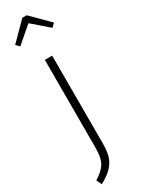

<svg xmlns="http://www.w3.org/2000/svg" viewBox="-264 -797 748 1018"><g transform="rotate(-30 110.0 -287.5)"><path d="M11.2 -648.9 -8.8 -668.9 96.2 -774.9H123L229 -668.9L208 -648.9L109.9 -733.9ZM132.8 -522V14.2Q132.8 54.2 126.2 82.5Q119.6 110.8 104.2 132.1Q88.9 153.3 69.8 168.2Q50.8 183.1 20 200.2L4.9 168Q51.8 139.2 69.8 108.2Q87.9 77.1 87.9 13.2V-522Z"/></g></svg>

Font: Fira Sans Compressed ExtraLight
Style: Regular
Weight: 250
Width: 1
Designer: Carrois Corporate & Edenspiekermann AG
Foundry: Carrois Corporate GbR & Edenspiekermann AG
Version: Version 4.203;PS 004.203;hotconv 1.0.88;makeotf.lib2.5.64775